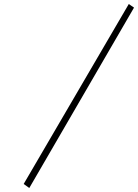

<svg xmlns="http://www.w3.org/2000/svg" viewBox="-20 -934 688 957"><path d="M126 3 648 -896 622 -914 98 -17Z"/></svg>

Font: Louise
Style: Regular
Weight: 400
Designer: Ange Degheest & Luna Delabre & Camille Depalle
Foundry: Velvetyne Type Foundry
Version: Version 1.000;FEAKit 1.0